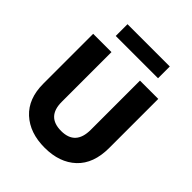

<svg xmlns="http://www.w3.org/2000/svg" viewBox="-238 -996 1143 1143"><g transform="rotate(45 334.0 -424.5)"><path d="M520 -760H164V-859H520ZM608 -261Q608 -129 534 -59.5Q460 10 335 10Q210 10 135 -59Q60 -128 60 -254V-674H214V-255Q214 -130 334 -130Q454 -130 454 -260V-674H608Z"/></g></svg>

Font: Hind Vadodara
Style: Bold
Weight: 700
Designer: Hitesh Malaviya
Foundry: Indian Type Foundry
Version: Version 0.702;PS 1.0;hotconv 1.0.81;makeotf.lib2.5.63406